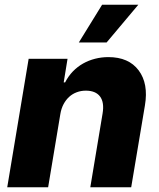

<svg xmlns="http://www.w3.org/2000/svg" viewBox="-20 -795 674 815"><path d="M101.6 -545.5H266.7L250.4 -445.3H256.4Q269.9 -471.6 289.2 -491.7Q308.6 -511.7 332.4 -525.2Q356.2 -538.7 383.5 -545.6Q410.9 -552.6 440 -552.6Q526.3 -552.6 568.5 -496.4Q610.8 -440 595.2 -347.7L536.9 0H363.3L415.5 -313.6Q423.3 -360.4 404.7 -385.3Q386 -410.2 344.1 -410.2Q323.9 -410.2 305.8 -403.4Q287.6 -396.7 273.6 -383.9Q259.6 -371.1 249.8 -352.8Q240.1 -334.5 236.2 -311.1L184.3 0H10.7ZM314.6 -614.7 413.4 -774.9H567.1L432.5 -614.7Z"/></svg>

Font: Inter P Extra Bold
Style: Italic
Weight: 800
Italic angle: 9.39999°
Designer: Rasmus Andersson
Foundry: rsms
Version: Version 3.018;git-588b23468